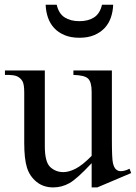

<svg xmlns="http://www.w3.org/2000/svg" viewBox="-20 -781 579 816"><path d="M455.5 -481.5V-189.5Q455.5 -106.5 460 -87.8Q464.5 -69 473 -61.2Q481.5 -53.5 493.5 -53.5Q510 -53.5 530.5 -64L537.5 -45.5L393.5 15.5H369.5V-87.5Q307 -20.5 274.8 -2.5Q242.5 15.5 206 15.5Q164.5 15.5 135.2 -8.2Q106 -32 94.5 -69Q83 -106 83 -173.5V-388Q83 -422.5 75.5 -435.8Q68 -449 53.5 -456.2Q39 -463.5 1 -462.5V-481.5H170.5V-159.5Q170.5 -92 193.8 -70.8Q217 -49.5 249.5 -49.5Q272.5 -49.5 301.2 -64Q330 -78.5 369.5 -118.5V-391Q369.5 -432 354.5 -446.8Q339.5 -461.5 292 -462.5V-481.5ZM317.5 -620.5Q281 -620.5 254.2 -631.8Q227.5 -643 210 -662Q192.5 -681 183.8 -706.5Q175 -732 174 -761H221Q229.5 -723.5 254.5 -707.2Q279.5 -691 317.5 -691Q355 -691 380 -707.2Q405 -723.5 413.5 -761H461Q460 -732 451.2 -706.5Q442.5 -681 424.8 -662Q407 -643 380.5 -631.8Q354 -620.5 317.5 -620.5Z"/></svg>

Font: MM Phetkon
Style: Regular
Weight: 400
Designer: Khon Soe Zaw Thu
Version: Version 1.00 July 15, 2016, initial release